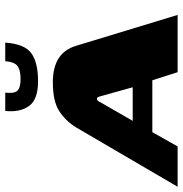

<svg xmlns="http://www.w3.org/2000/svg" viewBox="-34 -678 681 714"><g transform="rotate(-90 306.0 -320.5)"><path d="M-31 0 190 -378Q215 -418 251.5 -441Q288 -464 357 -464Q413 -464 446.5 -442.5Q480 -421 493 -378L608 0H395L365 -94H172L119 0ZM214 -167H339L306 -285Q305 -290 303 -295Q301 -300 296 -300Q291 -300 287.5 -295Q284 -290 282 -285ZM361 -519Q293 -519 269 -553Q245 -587 251 -641H319Q315 -607 326.5 -595.5Q338 -584 370 -584Q402 -584 417.5 -595Q433 -606 436 -641H505Q500 -569 465.5 -544Q431 -519 361 -519Z"/></g></svg>

Font: Genos Thin ExtraBold
Style: Italic
Weight: 800
Italic angle: -8°
Version: Version 1.010